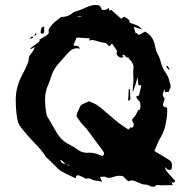

<svg xmlns="http://www.w3.org/2000/svg" viewBox="-20 -723 764 768"><path d="M495.1 -319.8 492.7 -321.3 495.1 -367.7 499 -367.2Q501 -347.7 501.5 -328.1Q501.5 -326.7 500.5 -325.2Q499.5 -323.7 498 -322.3Q496.6 -320.8 495.1 -319.8ZM390.6 -98.6Q396 -104 396 -109.4Q396 -113.3 393.1 -117.2L382.3 -132.3Q372.6 -146 325.7 -208.5Q321.3 -213.9 315.9 -218.8Q303.2 -231.4 287.6 -255.4Q286.6 -257.3 286.6 -260.7Q286.6 -269 299.3 -294.4Q302.7 -302.2 307.6 -304.7Q319.3 -311 329.6 -314.9L335.9 -317.9L354.5 -310.1Q366.7 -304.2 369.1 -302.2Q375 -299.3 421.4 -259.3Q455.1 -228.5 494.1 -204.6Q496.1 -206.5 497.8 -208.7Q499.5 -210.9 500.7 -212.4Q502 -213.9 502.4 -213.9Q505.4 -212.4 507.8 -212.4Q508.8 -212.4 510.5 -213.4Q512.2 -214.4 513.7 -218.5Q515.1 -222.7 515.1 -226.1Q515.1 -229.5 512 -233.4Q508.8 -237.3 508.8 -241.7Q508.8 -248.5 516.6 -254.4Q522.9 -261.2 526.9 -270.5Q529.8 -275.4 531.7 -280.3Q531.7 -282.2 533.2 -283.2V-283.7Q533.7 -283.7 533.9 -283.4Q534.2 -283.2 534.9 -282.7Q535.6 -282.2 536.4 -282.2Q537.1 -282.2 537.6 -282.2Q538.6 -282.2 538.8 -285.2Q539.1 -288.1 540.5 -290.8Q542 -293.5 542.5 -295.9Q541.5 -306.6 540 -314.9L536.6 -318.8Q525.4 -330.1 525.4 -335Q525.4 -339.4 530.8 -339.4Q533.7 -339.4 534.2 -339.8Q534.7 -340.3 536.6 -344.2L545.4 -380.4L533.2 -384.3L530.8 -414.6Q519.5 -375.5 513.2 -359.4L510.7 -352.5Q510.7 -369.1 512.2 -379.9Q513.7 -393.1 513.7 -404.3Q513.7 -412.1 513.2 -419.2Q512.7 -426.3 512.7 -433.1Q512.7 -442.4 513.7 -451.2L514.2 -455.6Q514.2 -465.3 505.9 -476.6Q504.4 -480 500.5 -482.9Q494.1 -487.8 494.1 -493.7Q491.7 -492.7 489.7 -492.7Q485.8 -492.7 481 -498.5Q478 -503.9 474.1 -503.9Q473.1 -503.9 471.7 -503.4Q470.2 -502.9 468.3 -502.9Q470.2 -500.5 471.7 -499.3Q473.1 -498 474.1 -496.6Q469.7 -492.2 464.8 -492.2Q460.4 -492.2 456.1 -495.6Q446.3 -502 446.3 -510.3Q446.3 -514.2 448.7 -518.6L428.2 -548.8L417 -537.6Q413.6 -540.5 411.1 -543.9Q403.8 -551.3 401.4 -551.3Q389.6 -552.7 378.4 -555.7Q374 -557.1 370.4 -557.9Q366.7 -558.6 363.3 -560.1Q353 -563 348.6 -563Q344.7 -563 340.3 -561L336.9 -562L338.4 -569.8L286.6 -572.8L273.4 -541.5Q277.3 -540 282.2 -540Q287.1 -540 292 -538.1Q296.9 -536.1 299.8 -528.3Q293 -529.8 287.1 -529.8Q268.1 -529.8 252 -511.2Q231.4 -488.8 212.2 -466.3Q192.9 -443.8 183.6 -414.1Q180.2 -399.9 174.3 -387.2Q160.2 -357.9 160.2 -327.6Q160.2 -294.4 166.5 -263.2Q167.5 -259.8 169.4 -256.3Q170.4 -255.4 178.7 -240.7L202.6 -199.7Q224.1 -161.1 254.4 -146.5Q274.4 -136.7 292 -123.5Q307.6 -111.8 329.6 -111.8L336.9 -112.3Q360.4 -112.3 381.3 -101.6Q384.3 -100.1 387.7 -99.6ZM257.3 -60.1 258.3 -62.5 250 -65.4 249 -63.5ZM291.5 -654.8 306.6 -655.8V-657.2H290.5ZM242.2 -67.9 224.1 -83.5 221.2 -80.6 222.2 -79.1Q229 -67.9 238.8 -67.9ZM115.2 -577.6 122.6 -590.3 126 -587.4Q126 -585 124 -583.5Q122.1 -582 119.1 -580.6Q117.2 -579.6 115.2 -577.6ZM654.8 -443.8 644.5 -457 649.4 -460.4 658.2 -446.3ZM147.9 -587.9Q147 -587.9 145.5 -589.1Q144 -590.3 143.1 -591.6Q142.1 -592.8 142.1 -593.3Q143.1 -596.7 143.6 -601.6Q144 -606.4 146.2 -611.1Q148.4 -615.7 156.7 -616.7V-596.7Q156.7 -588.9 147.9 -587.9ZM595.2 24.4 583 22.5Q572.3 15.1 554.2 14.6Q547.9 14.2 535.2 7.8Q513.7 -1.5 507.3 -1.5Q501.5 -1.5 494.1 2.4L489.7 -1Q484.4 -4.9 480.5 -9.8Q474.1 -18.1 468.3 -19Q462.4 -20 459 -20Q446.8 -20 430.7 -14.6Q420.9 -11.2 415.5 -11.2Q409.7 -11.2 403.3 -14.6Q398.9 -16.6 393.6 -16.6Q390.6 -16.6 387 -15.9Q383.3 -15.1 379.4 -15.1L388.7 3.9Q381.8 2.9 376.5 1.5L355.5 -2Q350.6 -3.4 345.9 -5.6Q341.3 -7.8 338.1 -8.8Q335 -9.8 333 -9.8Q329.6 -9.8 325.7 -8.3H322.8Q311 -16.1 296.4 -21Q293.5 -22 291.5 -22Q284.2 -22 282.7 -9.8L265.1 -18.1Q244.1 -27.3 225.1 -38.1Q213.4 -45.4 204.1 -56.2L173.8 -85.9L169.4 -89.8Q164.1 -93.8 161.1 -99.1Q147.5 -121.6 121.1 -147.9Q91.3 -178.7 64 -212.9Q53.7 -227.1 50.3 -242.2Q43 -274.4 43 -325.2Q43 -376 70.3 -426.3Q80.1 -443.8 88.4 -463.4Q90.3 -468.3 92.5 -473.4Q94.7 -478.5 94.7 -486.3Q95.2 -498 103.5 -507.3Q113.8 -519 119.6 -535.2L103.5 -526.4L101.6 -529.8Q105 -533.2 123.5 -546.4Q138.7 -556.6 138.7 -559.6L137.7 -564L147.5 -570.3L165.5 -581.1Q175.3 -587.4 175.3 -594.7Q175.3 -597.7 174.3 -600.6Q174.3 -603.5 175 -605.2Q175.8 -606.9 177.2 -608.9L177.7 -609.9Q189.9 -629.4 209 -643.1Q213.9 -647 218.8 -651.1Q223.6 -655.3 230 -655.3Q253.9 -656.2 271.5 -671.9Q275.4 -675.3 280.8 -676.8Q298.8 -681.2 315.9 -689.5Q340.8 -701.7 358.4 -703.1Q373 -703.1 377.9 -700Q382.8 -696.8 388.2 -683.1Q391.6 -683.6 397.5 -683.6Q408.7 -683.6 414.6 -692.4L417 -680.2L424.8 -683.6L464.8 -647.9Q467.8 -650.4 470.7 -652.1Q473.6 -653.8 477.1 -656.2Q480.5 -653.3 484.9 -651.4Q499.5 -644 499.5 -631.8L509.8 -628.4Q520.5 -625 530.5 -620.1Q540.5 -615.2 548.3 -605.5Q536.1 -608.9 515.1 -615.7L522 -591.8L522.9 -589.4Q524.9 -590.8 526.4 -590.8Q528.3 -590.8 530.3 -587.2Q532.2 -583.5 534.2 -583.5Q541 -584.5 559.6 -596.7Q593.3 -579.1 600.1 -539.6Q603.5 -520 609.4 -509.3Q618.7 -493.2 623 -475.1Q626.5 -462.9 631.3 -451.2L631.8 -450.7Q635.7 -441.4 641.1 -434.1Q652.3 -419.4 656.7 -402.3Q657.2 -400.4 657.5 -397.7Q657.7 -395 658.7 -392.6Q662.6 -385.7 662.6 -378.9Q662.6 -371.1 657.7 -363.8Q656.7 -361.8 656.7 -356.9Q654.3 -356 639.6 -354V-364.7L636.2 -362.3Q635.7 -359.9 634.8 -357.9Q630.9 -349.6 630.9 -343.8Q630.9 -337.9 637.2 -331.1Q638.2 -330.1 638.2 -328.1Q638.2 -324.2 635.3 -316.4L634.8 -315.4Q631.8 -307.1 631.8 -302.7Q631.8 -295.4 648.4 -292.5L648.9 -283.7Q648.9 -271 648.4 -264.6L647.9 -261.2Q642.1 -201.7 619.6 -168.5Q614.3 -160.2 607.4 -142.1Q600.6 -127.4 597.7 -119.6Q601.1 -116.2 623.5 -103.5L653.8 -85Q664.6 -78.1 666.3 -72Q668 -65.9 668 -61.5Q668 -54.2 665.5 -44.4Q660.6 -43.5 657.7 -43.5Q652.3 -43.5 649.4 -45.9Q646.5 -48.3 640.6 -54.7Q640.6 -45.9 646.7 -37.8Q652.8 -29.8 680.7 0Q680.2 4.4 678 5.6Q675.8 6.8 672.4 6.8Q668.9 6.8 666.5 8.3Q669.9 16.1 671.4 17.6Q639.6 17.6 624 18.1Q620.6 18.1 617.9 17.6Q615.2 17.1 612.3 17.1Q602.5 17.1 597.2 23.9Q596.7 24.4 595.2 24.4ZM114.3 -575.7Q111.3 -569.8 99.6 -568.4H98.1Q103.5 -576.2 109.9 -576.2ZM114.3 -576.2 115.2 -577.6 114.3 -575.7Z"/></svg>

Font: Pinzelan
Style: Regular
Weight: 400
Designer: GGBot
Version: 1.01